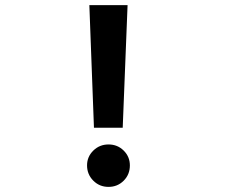

<svg xmlns="http://www.w3.org/2000/svg" viewBox="-20 -720 890 751"><path d="M347.5 -220.5 329.5 -700H479L460 -220.5ZM404.5 11Q369 11 344.8 -13.5Q320.5 -38 320.5 -73Q320.5 -107 345 -131Q369.5 -155 404.5 -155Q439.5 -155 463.8 -131Q488 -107 488 -73Q488 -37.5 463.8 -13.2Q439.5 11 404.5 11Z"/></svg>

Font: League Mono Wide SemiBold
Style: Regular
Weight: 600
Width: 8
Designer: Tyler Finck
Foundry: The League of Moveable Type / Tyler Finck
Version: Version 2.210